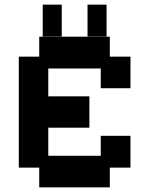

<svg xmlns="http://www.w3.org/2000/svg" viewBox="-20 -796 643 827"><path d="M149 11V-74H61V-552H149V-638H453V-552H542V-416H414V-501H188V-381H365V-246H188V-125H414V-211H542V-74H453V11ZM164 -639V-776H246V-639ZM357 -639V-776H439V-639Z"/></svg>

Font: Pixelify Sans
Style: Bold
Weight: 700
Designer: Stefie Justprince
Foundry: Typecalism Foundryline
Version: Version 1.000